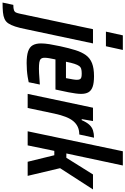

<svg xmlns="http://www.w3.org/2000/svg" viewBox="136 -1023 979 1499"><g transform="rotate(90 625.5 -273.5)"><path d="M123 -611 152 -743H266L237 -611ZM-104 196 -86 112Q-58 112 -44.5 107Q-31 102 -26 90.5Q-21 79 -17 60L104 -510H215L104 13Q94 64 83 97.5Q72 131 58.5 151Q45 171 24 180.5Q3 190 -28 193Q-59 196 -104 196Z M369 8Q311 8 277 -3.5Q243 -15 229 -40Q215 -65 215 -104Q215 -133 221 -170.5Q227 -208 237 -254Q252 -323 267.5 -372.5Q283 -422 306.5 -454.5Q330 -487 369.5 -502.5Q409 -518 471 -518Q523 -518 553 -507.5Q583 -497 596 -475Q609 -453 609 -417Q609 -398 605.5 -373Q602 -348 596.5 -319Q591 -290 583 -255L575 -217H340Q334 -189 330.5 -168.5Q327 -148 327 -133Q327 -113 335.5 -103.5Q344 -94 363 -91Q382 -88 413 -88Q427 -88 447 -89Q467 -90 490 -92Q513 -94 536 -95L518 -8Q501 -4 476 0Q451 4 423 6Q395 8 369 8ZM358 -299H486L488 -310Q493 -336 496 -354Q499 -372 499 -384Q499 -401 494 -409Q489 -417 478 -419.5Q467 -422 450 -422Q428 -422 414 -418Q400 -414 391 -401.5Q382 -389 374 -364.5Q366 -340 358 -299Z M609 0 717 -510H821L806 -422H814Q831 -461 850 -481.5Q869 -502 894 -510Q919 -518 951 -518L926 -403Q893 -403 867.5 -391.5Q842 -380 822.5 -357Q803 -334 788.5 -297Q774 -260 763 -209L719 0Z M901 0 1057 -743H1168L1074 -302H1108L1238 -510H1355L1189 -253L1249 0H1139L1088 -208H1054L1011 0Z"/></g></svg>

Font: Saira Condensed SemiBold
Style: Italic
Weight: 600
Width: 3
Italic angle: -12°
Designer: Hector Gatti with collaboration of the Omnibus-Type team
Foundry: Omnibus-Type
Version: Version 1.101